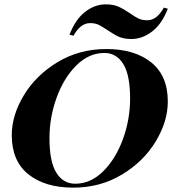

<svg xmlns="http://www.w3.org/2000/svg" viewBox="-20 -847 819 881"><path d="M34 -227Q34 -318 89.5 -410Q145 -502 244.5 -562Q344 -622 468 -622Q597 -622 673.5 -561Q750 -500 750 -381Q750 -290 694.5 -198Q639 -106 539.5 -46Q440 14 316 14Q187 14 110.5 -47Q34 -108 34 -227ZM207 -213Q207 -105 238.5 -54.5Q270 -4 325 -4Q396 -4 453.5 -61Q511 -118 544 -208.5Q577 -299 577 -395Q577 -503 545.5 -553.5Q514 -604 459 -604Q388 -604 330.5 -547Q273 -490 240 -399.5Q207 -309 207 -213ZM575 -787Q599 -770 615.5 -762Q632 -754 655 -754Q677 -754 695.5 -767.5Q714 -781 732 -812L750 -807Q723 -737 678 -702.5Q633 -668 584 -668Q548 -668 525 -678.5Q502 -689 473 -709Q449 -725 433 -733Q417 -741 394 -741Q372 -741 353.5 -727.5Q335 -714 317 -683L299 -688Q326 -758 370.5 -792.5Q415 -827 465 -827Q500 -827 523.5 -816.5Q547 -806 575 -787Z"/></svg>

Font: Playfair Display SC
Style: Bold Italic
Weight: 700
Italic angle: -14°
Designer: Claus Eggers Sørensen
Foundry: Claus Eggers Sørensen
Version: Version 1.200; ttfautohint (v1.6)